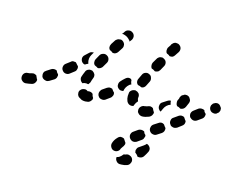

<svg xmlns="http://www.w3.org/2000/svg" viewBox="-94 -393 914 729"><g transform="rotate(15 363.0 -28.0)"><path d="M434 182Q433 182 433 182Q433 182 433 182Q433 182 433 182Q432 183 431 184Q426 191 418 196Q414 198 409 199Q408 208 413 214Q418 221 426 222Q430 222 433 222Q433 222 434 222Q445 222 456 218Q464 215 467 207Q471 200 468 192Q465 184 457 181Q450 177 442 180Q438 182 434 182Q434 182 434 182ZM426 148Q428 145 428 141Q428 140 427 139Q427 138 427 137Q424 134 422 130Q420 127 418 124Q412 121 405 121Q398 122 393 128Q382 139 378 153Q376 161 380 168Q384 176 392 178Q400 180 407 176Q414 172 416 164Q418 160 422 155Q425 152 426 148ZM522 135Q524 143 520 150Q515 160 509 169Q505 175 498 177Q492 179 485 177Q483 173 480 170Q477 167 473 164Q472 160 472 155Q473 151 475 147Q477 145 478 143Q480 142 481 141L497 130Q503 126 507 121Q508 121 510 122Q511 122 512 123Q519 127 522 135ZM490 106Q492 102 493 98Q494 96 494 94Q494 92 493 90Q491 88 488 85Q486 81 485 78Q480 75 473 75Q467 75 462 78L445 90Q442 92 440 95Q438 98 437 102Q436 106 437 110Q438 114 440 117Q445 124 453 126Q461 127 468 123L485 111Q488 109 490 106ZM559 57Q561 51 560 45Q557 42 555 39Q553 36 551 33Q546 29 540 29Q534 29 529 33L512 44Q505 49 504 57Q502 65 507 72Q512 79 520 80Q528 82 535 77L552 66Q557 62 559 57ZM626 11Q628 5 627 -1Q624 -3 622 -7Q620 -10 618 -13Q617 -14 615 -15Q613 -16 611 -16Q607 -17 603 -16Q599 -15 596 -13L579 -1Q572 3 571 11Q569 20 574 26Q576 30 579 32Q583 34 587 35Q590 35 594 35Q598 34 602 32L618 20Q623 17 626 11ZM239 26Q243 26 247 25Q251 25 254 23Q258 21 260 18Q262 16 264 13Q265 10 265 6Q265 6 265 6Q260 -1 259 -9Q259 -9 259 -9Q256 -12 251 -14Q247 -15 243 -15Q241 -14 239 -14Q238 -14 238 -14Q231 -20 223 -18Q215 -17 210 -11Q207 -8 206 -4Q205 0 206 4Q206 8 208 11Q210 15 213 17Q219 21 225 24Q232 26 239 26ZM489 19Q493 17 496 14Q499 11 500 8Q501 5 502 3Q502 0 502 -2Q500 -4 499 -6Q496 -11 494 -16Q490 -19 484 -20Q479 -20 474 -18Q470 -16 466 -16Q464 -15 463 -15H462Q454 -15 448 -9Q442 -3 442 5Q442 9 443 13Q445 16 448 19Q451 22 454 23Q458 25 462 25H463Q474 25 489 19ZM38 6Q42 0 42 -6Q41 -8 40 -9Q37 -15 35 -20Q34 -21 34 -22Q33 -23 32 -23Q28 -25 24 -26Q20 -26 16 -25Q8 -22 1 -22Q-7 -22 -13 -16Q-18 -10 -18 -2Q-18 7 -12 12Q-6 18 2 18Q14 17 27 14Q34 12 38 6ZM334 -19Q336 -22 337 -26Q337 -29 337 -31Q337 -33 336 -35Q334 -37 332 -39Q329 -43 326 -47Q321 -49 315 -49Q310 -48 305 -45Q297 -39 289 -34Q286 -32 284 -28Q282 -25 281 -21Q280 -17 281 -13Q281 -10 284 -6Q288 1 296 2Q304 4 311 0Q320 -6 329 -13Q332 -15 334 -19ZM405 -5Q398 -8 394 -16Q390 -26 390 -36Q390 -41 391 -47Q391 -51 393 -54Q395 -57 399 -60Q402 -62 406 -63Q409 -64 413 -64Q417 -63 421 -61Q424 -59 427 -56Q429 -53 430 -49Q431 -45 430 -41Q430 -38 430 -36Q430 -36 430 -35Q431 -33 431 -32Q432 -30 432 -29Q433 -27 433 -26Q432 -26 432 -25Q426 -19 423 -11Q421 -8 421 -5Q421 -5 421 -5Q421 -5 421 -5Q413 -2 405 -5ZM690 -31Q693 -35 693 -39Q694 -41 694 -43Q694 -45 693 -47Q691 -49 688 -52Q686 -55 685 -59Q680 -62 673 -62Q667 -62 662 -59L646 -47Q639 -42 637 -34Q636 -26 640 -19Q643 -16 646 -14Q649 -12 653 -11Q657 -10 661 -11Q665 -12 668 -14L685 -26Q688 -28 690 -31ZM110 -30Q113 -34 113 -38Q114 -40 114 -42Q114 -44 113 -47Q111 -49 109 -51Q106 -55 105 -59Q100 -62 94 -62Q88 -62 83 -59Q74 -53 66 -48Q63 -46 60 -43Q58 -40 57 -36Q56 -32 57 -28Q57 -24 59 -21Q61 -17 65 -15Q68 -13 72 -12Q75 -11 79 -11Q83 -12 87 -14Q95 -19 105 -25Q108 -27 110 -30ZM541 -37Q547 -43 556 -46Q556 -46 556 -46Q556 -46 556 -46Q553 -53 553 -61Q550 -61 546 -60Q543 -59 540 -57Q531 -51 523 -46Q516 -42 515 -34Q513 -26 517 -19Q519 -16 521 -14Q523 -12 526 -11L532 -24Q535 -31 541 -37ZM209 -82Q210 -86 213 -89Q216 -92 219 -93Q223 -95 227 -95Q231 -95 235 -94Q242 -90 246 -83Q249 -75 246 -68Q242 -58 240 -50Q239 -47 237 -45Q236 -42 233 -40Q227 -42 220 -41Q215 -40 211 -38Q205 -42 202 -48Q199 -55 201 -61Q204 -71 209 -82ZM595 -41Q601 -41 606 -44Q611 -47 614 -53L621 -69Q623 -73 623 -79Q622 -84 619 -88Q617 -92 614 -94Q610 -96 607 -97Q603 -97 599 -97Q595 -96 592 -93L589 -92Q586 -90 584 -86Q582 -83 581 -79Q581 -78 581 -78Q581 -77 581 -77L577 -69Q576 -66 576 -62Q576 -58 577 -54Q578 -52 579 -50Q580 -49 581 -47Q585 -46 588 -45Q592 -43 595 -41ZM374 -65Q378 -72 385 -78Q388 -80 392 -82Q391 -84 390 -86Q388 -92 388 -98Q386 -100 384 -102Q378 -104 373 -103Q367 -101 363 -97Q355 -90 349 -83Q343 -77 343 -69Q342 -61 348 -55Q351 -52 355 -50Q358 -49 362 -49Q364 -49 365 -49Q367 -49 368 -50Q369 -50 369 -50Q370 -58 374 -65ZM741 -66Q743 -70 744 -73Q744 -77 744 -81Q743 -85 740 -88Q736 -95 728 -97Q719 -98 713 -93H712Q709 -91 707 -87Q704 -84 704 -80Q703 -76 704 -72Q705 -68 707 -65Q712 -58 720 -57Q728 -55 735 -60V-61Q739 -63 741 -66ZM177 -80Q178 -83 179 -87Q179 -89 179 -92Q179 -94 178 -96Q176 -98 174 -100Q171 -103 168 -107Q167 -108 165 -109Q163 -109 161 -109Q157 -110 153 -109Q150 -108 147 -105Q139 -99 131 -93Q124 -88 123 -79Q122 -71 127 -65Q132 -58 140 -57Q149 -56 155 -61Q163 -67 172 -74Q175 -76 177 -80ZM441 -84Q446 -88 448 -93Q452 -101 457 -111Q460 -118 457 -126Q455 -134 447 -137Q440 -141 432 -138Q424 -135 421 -128Q416 -118 412 -109Q410 -105 410 -101Q410 -97 411 -94Q412 -91 414 -89Q415 -87 417 -86Q424 -85 431 -81Q437 -81 441 -84ZM185 -130Q186 -138 192 -143L207 -157Q210 -160 215 -161Q219 -162 223 -162Q219 -156 216 -150Q212 -143 211 -135Q210 -126 213 -117Q213 -116 214 -115Q212 -115 211 -114Q206 -112 202 -109Q198 -109 195 -111Q193 -113 190 -115Q185 -121 185 -130ZM246 -157Q250 -164 258 -166Q266 -169 274 -164Q281 -160 283 -152Q285 -144 281 -137Q276 -128 271 -120Q269 -116 266 -114Q263 -111 259 -110Q258 -110 256 -109Q254 -109 252 -109Q248 -112 243 -114Q241 -115 239 -116Q234 -121 234 -127Q233 -133 236 -139Q241 -148 246 -157ZM449 -183 459 -200Q461 -204 464 -206Q467 -209 471 -210Q475 -211 479 -211Q483 -210 486 -208Q494 -204 496 -196Q498 -188 494 -181L484 -163Q482 -160 479 -157Q476 -155 472 -154Q470 -153 468 -153Q466 -153 465 -153Q461 -156 457 -158Q454 -159 451 -160Q447 -165 447 -171Q446 -177 449 -183ZM275 -202Q276 -206 278 -210L289 -227Q291 -230 295 -232Q298 -235 302 -235Q306 -236 310 -236Q314 -235 317 -233Q320 -231 323 -227Q325 -224 326 -220Q326 -216 326 -212Q325 -208 323 -205L312 -188Q310 -185 306 -182Q303 -180 299 -179Q297 -179 296 -179Q294 -179 292 -179Q289 -182 285 -184Q282 -186 279 -187Q278 -188 277 -190Q276 -192 275 -194Q275 -198 275 -202ZM488 -246Q488 -250 490 -253Q495 -260 498 -265Q498 -266 498 -266Q499 -267 499 -268Q501 -270 502 -271Q504 -274 508 -276Q512 -278 515 -278Q519 -278 523 -277Q527 -276 530 -273Q536 -268 537 -261Q538 -254 534 -247Q530 -242 524 -232Q521 -227 516 -224Q510 -222 504 -223Q501 -226 497 -228Q495 -229 492 -230Q490 -232 489 -234Q488 -236 488 -238Q487 -242 488 -246ZM329 -277Q337 -279 344 -274Q351 -270 353 -261Q354 -253 350 -246Q347 -242 343 -237Q342 -239 341 -241Q336 -247 329 -252Q322 -256 314 -258Q311 -258 308 -258Q314 -265 316 -269Q321 -276 329 -277Z"/></g></svg>

Font: FRB American Cursive Dashed
Style: Bold Italic
Weight: 700
Italic angle: -25°
Version: Version 2.0;Modular Font Editor K font №1